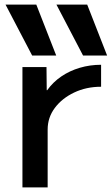

<svg xmlns="http://www.w3.org/2000/svg" viewBox="-20 -810 483 830"><path d="M119 -570 4 -790H137L223 -570ZM339 -570 224 -790H357L443 -570ZM77 0V-520H181L182 -420H184Q209 -455 245 -479.5Q281 -504 325 -517Q369 -530 417 -530V-435Q353 -435 300.5 -410Q248 -385 217 -343.5Q186 -302 186 -250V0Z"/></svg>

Font: M PLUS 2 Medium
Style: Regular
Weight: 500
Designer: Coji Morishita
Foundry: UNDERFOREST DESIGN
Version: Version 1.001